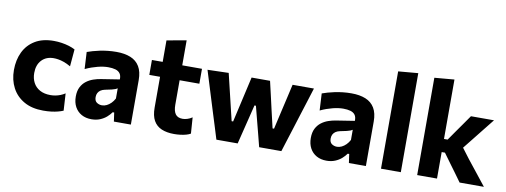

<svg xmlns="http://www.w3.org/2000/svg" viewBox="-62 -1078 3751 1424"><g transform="rotate(10 1814.0 -366.5)"><path d="M299.7 10.9Q214.7 10.9 155.6 -22.8Q96.5 -56.4 65.6 -115Q34.7 -173.5 34.7 -248.6Q34.7 -324.2 63.3 -383.8Q91.9 -443.3 148.7 -477.7Q205.4 -512.1 290 -512.1Q319.8 -512.1 349.1 -507.6Q378.5 -503.1 404.6 -495.2Q430.7 -487.2 451 -476.2L439.8 -347.2Q411.3 -363.5 387.7 -371.7Q364.1 -379.9 344.9 -382.8Q325.8 -385.7 310.9 -385.7Q254.6 -385.7 220.7 -349.9Q186.8 -314 186.8 -253Q186.8 -211.7 203.7 -179.8Q220.5 -147.9 253.3 -129.9Q286.1 -111.8 333.8 -111.8Q352.7 -111.8 371.2 -115.3Q389.7 -118.8 407.7 -125.9Q425.8 -133 442.6 -144L450.2 -15Q432.9 -7.6 410.7 -1.8Q388.6 4.1 361 7.5Q333.4 10.9 299.7 10.9Z M663.6 11.9Q620.7 11.9 588.5 -6Q556.4 -24 538.5 -56.8Q520.7 -89.7 520.7 -134.4Q520.7 -176.8 535.5 -205.5Q550.4 -234.3 574.2 -252.3Q598 -270.3 626.3 -280Q654.5 -289.6 681.4 -293.8L820.5 -315.7Q821.7 -344.5 809.7 -360.7Q797.7 -377 774.8 -383.5Q751.9 -390 720.7 -390Q703.7 -390 683.7 -387.4Q663.7 -384.7 641.8 -379.1Q619.9 -373.5 596.8 -365.4Q573.7 -357.3 549.9 -345.9L543 -473.4Q561.6 -480.1 585.5 -487Q609.3 -494 637.5 -499.8Q665.6 -505.6 696.8 -509Q728 -512.4 761.2 -512.4Q823.5 -512.4 867.9 -494.3Q912.2 -476.2 935.7 -437Q959.2 -397.8 959.2 -335.1Q959.2 -310.5 959.2 -275Q959.2 -239.5 959.2 -211.3V-164.1Q959.2 -126 959.2 -85.8Q959.2 -45.7 959.2 0H831.3L821.9 -66.7H810.6Q797.1 -47.3 776.5 -29.2Q755.8 -11.2 727.6 0.3Q699.3 11.9 663.6 11.9ZM722.8 -103.4Q740.7 -103.4 758 -111.8Q775.4 -120.2 790.5 -135.3Q805.6 -150.5 816.6 -171.3V-247.9Q810.5 -243.4 801.3 -239.7Q792.1 -235.9 774.3 -231.6Q756.4 -227.4 724.8 -221.1Q706.8 -217.4 693.8 -209Q680.8 -200.6 673.5 -187.2Q666.3 -173.9 666.3 -155.9Q666.3 -127.4 683.5 -115.4Q700.8 -103.4 722.8 -103.4Z M1286.4 13.3Q1231.1 13.3 1191.8 -3.4Q1152.4 -20.1 1131.6 -57Q1110.9 -93.9 1110.9 -154.3Q1110.9 -187.1 1110.9 -221.3Q1110.9 -255.6 1110.9 -293Q1110.9 -330.3 1110.9 -371.9Q1110.9 -413.6 1110.9 -461.4Q1110.9 -518.1 1110.9 -565Q1110.9 -611.8 1110.9 -660.8L1258.2 -687.4Q1258.2 -648.4 1258.2 -613.6Q1258.2 -578.8 1258.2 -542.3Q1258.2 -505.7 1258.2 -461.4V-201.4Q1258.2 -155.8 1274.9 -132.2Q1291.6 -108.7 1329.4 -108.7Q1345.4 -108.7 1364.4 -114.5Q1383.4 -120.2 1401.1 -132.4L1409.6 -11.4Q1396.7 -3.5 1376.7 2.1Q1356.7 7.6 1333.2 10.5Q1309.7 13.3 1286.4 13.3ZM1029.9 -386.7V-499H1406.9V-386.7Q1360 -386.7 1312.8 -386.7Q1265.5 -386.7 1221.4 -386.7H1155Z M1603.3 0Q1588.8 -47.1 1574.2 -94.3Q1559.6 -141.6 1544.3 -189.9L1516.8 -278.5Q1499.5 -334.2 1482.7 -388.7Q1465.8 -443.2 1448.4 -499L1607.3 -503.5Q1619.7 -451.6 1633.4 -394.7Q1647.1 -337.9 1659.6 -285.3L1690.9 -154.6H1702.1L1732.4 -287.6Q1744.3 -340.9 1756.4 -393Q1768.4 -445.2 1780.5 -499H1919.5Q1931.4 -448 1943.8 -394.3Q1956.2 -340.5 1968 -288.3L1999.1 -154.6H2010.3L2041.5 -291Q2053.2 -341.5 2065.9 -396.9Q2078.6 -452.4 2089.2 -499H2250Q2232.7 -443.5 2215.3 -388.4Q2197.9 -333.3 2180.5 -278.5L2153 -190.9Q2137.6 -142.6 2122.4 -94.4Q2107.3 -46.3 2092.6 0H1925.4Q1914 -45.1 1901.5 -93.5Q1889 -141.9 1877.5 -186.1L1848.4 -298.8H1837.4L1809.1 -183.9Q1798.3 -140.6 1786.5 -92.7Q1774.7 -44.8 1763.6 0Z M2433.6 11.9Q2390.7 11.9 2358.5 -6Q2326.4 -24 2308.5 -56.8Q2290.7 -89.7 2290.7 -134.4Q2290.7 -176.8 2305.5 -205.5Q2320.4 -234.3 2344.2 -252.3Q2368 -270.3 2396.3 -280Q2424.5 -289.6 2451.4 -293.8L2590.5 -315.7Q2591.7 -344.5 2579.7 -360.7Q2567.7 -377 2544.8 -383.5Q2521.9 -390 2490.7 -390Q2473.7 -390 2453.7 -387.4Q2433.7 -384.7 2411.8 -379.1Q2389.9 -373.5 2366.8 -365.4Q2343.7 -357.3 2319.9 -345.9L2313 -473.4Q2331.6 -480.1 2355.5 -487Q2379.3 -494 2407.5 -499.8Q2435.6 -505.6 2466.8 -509Q2498 -512.4 2531.2 -512.4Q2593.5 -512.4 2637.9 -494.3Q2682.2 -476.2 2705.7 -437Q2729.2 -397.8 2729.2 -335.1Q2729.2 -310.5 2729.2 -275Q2729.2 -239.5 2729.2 -211.3V-164.1Q2729.2 -126 2729.2 -85.8Q2729.2 -45.7 2729.2 0H2601.3L2591.9 -66.7H2580.6Q2567.1 -47.3 2546.5 -29.2Q2525.8 -11.2 2497.6 0.3Q2469.3 11.9 2433.6 11.9ZM2492.8 -103.4Q2510.7 -103.4 2528 -111.8Q2545.4 -120.2 2560.5 -135.3Q2575.6 -150.5 2586.6 -171.3V-247.9Q2580.5 -243.4 2571.3 -239.7Q2562.1 -235.9 2544.3 -231.6Q2526.4 -227.4 2494.8 -221.1Q2476.8 -217.4 2463.8 -209Q2450.8 -200.6 2443.5 -187.2Q2436.3 -173.9 2436.3 -155.9Q2436.3 -127.4 2453.5 -115.4Q2470.8 -103.4 2492.8 -103.4Z M2843 0Q2843 -53.7 2843 -103.8Q2843 -154 2843 -216V-493.4Q2843 -554.6 2843 -614.2Q2843 -673.9 2843 -732.9L2992.3 -745.8Q2992.3 -686.8 2992.3 -624.6Q2992.3 -562.3 2992.3 -493.4V-216Q2992.3 -154 2992.3 -103.8Q2992.3 -53.7 2992.3 0Z M3434.9 0Q3412.9 -30.9 3390.5 -61.5Q3368.1 -92.1 3345.9 -122.1L3289.5 -199.5H3252.2V-298.3H3292.2L3341.6 -369.3Q3364.5 -401.6 3387.3 -434.2Q3410.1 -466.8 3432.5 -499H3606.2Q3570.1 -453.7 3534.6 -409.1Q3499 -364.4 3463.6 -319.7L3393.1 -231.3L3386.3 -297.5L3473.5 -182.2Q3509.8 -136.6 3546 -90.9Q3582.2 -45.1 3617.9 0ZM3115.5 0Q3115.5 -53.7 3115.5 -103.8Q3115.5 -154 3115.5 -216V-493.4Q3115.5 -554.6 3115.5 -614.1Q3115.5 -673.7 3115.5 -732.9L3264.8 -745.8Q3264.8 -687.2 3264.8 -624.8Q3264.8 -562.3 3264.8 -493.4V-186.8Q3264.8 -136.6 3264.8 -92.4Q3264.8 -48.1 3264.8 0Z"/></g></svg>

Font: Commissioner Thin
Style: Regular
Weight: 100
Designer: Kostas Bartsokas
Foundry: Kostas Bartsokas
Version: Version 1.001;gftools[0.9.23]